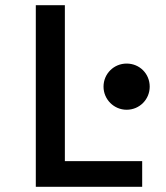

<svg xmlns="http://www.w3.org/2000/svg" viewBox="-20 -720 640 740"><path d="M118 0H528V-99H230V-700H118ZM379 -386C379 -337 419 -297 468 -297C518 -297 557 -337 557 -386C557 -436 518 -475 468 -475C419 -475 379 -436 379 -386Z"/></svg>

Font: CommitMono
Style: 600Regular
Weight: 600
Monospace: yes
Designer: Eigil Nikolajsen
Foundry: Eigil Nikolajsen
Version: Version 1.143